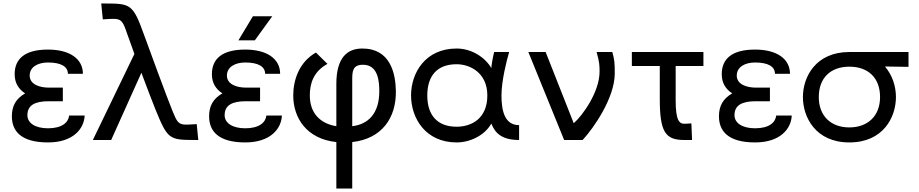

<svg xmlns="http://www.w3.org/2000/svg" viewBox="-20 -802 5265 1100"><path d="M255 14C400 14 462 -65 465 -140H376C372 -101 336 -67 255 -67C182 -67 137 -97 137 -142C137 -200 181 -222 259 -222H340V-300H259C208 -300 150 -318 150 -369C150 -419 198 -444 255 -444C331 -444 369 -420 369 -379H455C455 -466 378 -518 255 -518C121 -518 64 -464 64 -377C64 -327 86 -292 124 -267C72 -237 48 -196 48 -136C48 -53 98 14 255 14Z M1091 -90C1075 -89 1060 -88 1047 -88C1002 -88 994 -104 970 -162C938 -239 828 -540 804 -606C742 -778 728 -782 581 -782H560L569 -691L585 -692C601 -693 616 -694 629 -694C675 -694 684 -680 707 -613C714 -592 731 -547 750 -493L512 0H617L790 -385C823 -297 856 -211 871 -174C940 -6 948 0 1095 0H1116L1107 -91Z M1429 -709 1346 -571H1440L1540 -709ZM1385 14C1530 14 1592 -65 1595 -140H1506C1502 -101 1466 -67 1385 -67C1312 -67 1267 -97 1267 -142C1267 -200 1311 -222 1389 -222H1470V-300H1389C1338 -300 1280 -318 1280 -369C1280 -419 1328 -444 1385 -444C1461 -444 1499 -420 1499 -379H1585C1585 -466 1508 -518 1385 -518C1251 -518 1194 -464 1194 -377C1194 -327 1216 -292 1254 -267C1202 -237 1178 -196 1178 -136C1178 -53 1228 14 1385 14Z M1998 278V12C2168 -7 2251 -127 2248 -282C2246 -381 2217 -524 2056 -524C1970 -524 1907 -473 1907 -321V-79C1814 -94 1755 -154 1755 -255C1755 -324 1776 -392 1856 -436L1790 -501C1692 -445 1660 -341 1660 -255C1660 -126 1737 -6 1907 12V278ZM1998 -345C1998 -395 2001 -431 2060 -431C2149 -431 2153 -329 2153 -279C2153 -153 2091 -90 1998 -79Z M2596 14C2672 14 2756 -25 2795 -94C2817 -37 2858 0 2954 0V-85C2872 -85 2853 -166 2853 -255C2853 -338 2882 -453 2897 -504H2811C2803 -472 2795 -425 2795 -412C2758 -475 2681 -524 2596 -524C2418 -524 2335 -386 2335 -255C2335 -125 2418 14 2596 14ZM2596 -76C2482 -76 2428 -146 2428 -255C2428 -365 2482 -434 2596 -434C2672 -434 2772 -386 2772 -255C2772 -123 2682 -76 2596 -76Z M3318 0C3382 -69 3502 -242 3502 -381C3502 -439 3501 -459 3488 -504H3398C3415 -445 3415 -422 3415 -391C3415 -276 3318 -140 3267 -96L3106 -504H3007L3212 0Z M4010 -504H3600V-424H3760V-235C3760 -44 3793 0 3900 0H3945L3941 -95L3904 -93C3871 -91 3851 -113 3851 -228V-424H4010Z M4306 14C4451 14 4513 -65 4516 -140H4427C4423 -101 4387 -67 4306 -67C4233 -67 4188 -97 4188 -142C4188 -200 4232 -222 4310 -222H4391V-300H4310C4259 -300 4201 -318 4201 -369C4201 -419 4249 -444 4306 -444C4382 -444 4420 -420 4420 -379H4506C4506 -466 4429 -518 4306 -518C4172 -518 4115 -464 4115 -377C4115 -327 4137 -292 4175 -267C4123 -237 4099 -196 4099 -136C4099 -53 4149 14 4306 14Z M4846 -504C4653 -504 4580 -361 4580 -246C4580 -130 4653 14 4846 14C5040 14 5113 -130 5113 -246C5113 -305 5094 -370 5050 -421L5185 -419V-504ZM4846 -72C4741 -72 4671 -137 4671 -246C4671 -356 4739 -420 4846 -420C4954 -420 5022 -356 5022 -246C5022 -137 4951 -72 4846 -72Z"/></svg>

Font: Hibana SubMedium
Style: Regular
Weight: 500
Width: 6
Designer: pygmalion
Foundry: ybstudio
Version: Version 0.930;hotconv 1.0.109;makeotfexe 2.5.65596